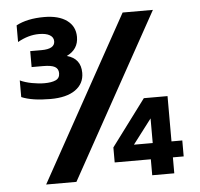

<svg xmlns="http://www.w3.org/2000/svg" viewBox="-51 -762 847 815"><g transform="rotate(-5 372.5 -354.5)"><path d="M40 -379V-450Q61 -440 90 -434.5Q119 -429 143 -429Q174 -429 191.5 -437Q209 -445 209 -466Q209 -485 194 -493.5Q179 -502 144 -502H95V-570H143Q200 -570 200 -603Q200 -620 184 -629.5Q168 -639 138 -639Q93 -639 47 -613V-684Q94 -709 166 -709Q228 -709 263 -683.5Q298 -658 298 -613Q298 -560 248 -536Q307 -520 307 -459Q307 -413 269.5 -386.5Q232 -360 163 -360Q85 -360 40 -379ZM500 -699H629L242 0H113ZM565 -68H411V-132L558 -329H659V-136H705V-68H659V0H565ZM579 -136V-241L499 -136Z"/></g></svg>

Font: Prompt Medium
Style: Regular
Weight: 500
Designer: Katatrad Team
Foundry: CadsonDemak
Version: Version 1.000